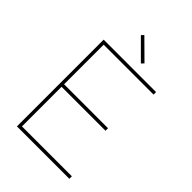

<svg xmlns="http://www.w3.org/2000/svg" viewBox="-251 -975 1080 1080"><g transform="rotate(45 288.5 -435.0)"><path d="M238.8 -870.1 352.1 -757.8 337.9 -743.2 225.1 -856ZM512.2 -20V0H95.2V-689.9H512.2V-669.9H115.2V-355H464.8V-335H115.2V-20Z"/></g></svg>

Font: Genome Thin
Style: Regular
Weight: 250
Designer: Alfredo Marco Pradil
Version: Version 1.001